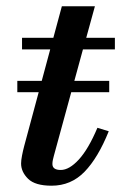

<svg xmlns="http://www.w3.org/2000/svg" viewBox="-20 -580 385 610"><path d="M35 -323H327V-287H35ZM325.5 -163Q291.5 -78.5 248.5 -34.2Q205.5 10 144 10Q91.5 10 69.2 -12Q47 -34 47 -60.5Q47 -70.5 50 -86Q53 -101.5 57 -116.5L139.5 -423H50V-460H149.5L176.5 -560H281.5L254 -460H345V-423H243.5L151 -84.5Q149.5 -79 148 -72.2Q146.5 -65.5 146.5 -59Q146.5 -40 173 -40Q200 -40 230.5 -73.2Q261 -106.5 289.5 -174Z"/></svg>

Font: Bodoni* 06pt Medium
Style: Italic
Weight: 500
Italic angle: -13°
Version: Version 2.3